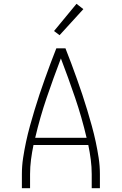

<svg xmlns="http://www.w3.org/2000/svg" viewBox="-20 -989 640 1009"><path d="M95 0V-74Q95 -117 101.5 -159.5Q108 -202 117 -244Q126 -286 137.5 -327.5Q149 -369 161.5 -410.5Q174 -452 187.5 -492.5Q201 -533 215.5 -573.5Q230 -614 245 -654.5Q260 -695 276 -735H324Q340 -695 355 -654.5Q370 -614 384.5 -573.5Q399 -533 412.5 -492.5Q426 -452 438.5 -410.5Q451 -369 462.5 -327.5Q474 -286 483 -244Q492 -202 498.5 -159.5Q505 -117 505 -74V0H462V-74Q462 -112 457 -150.5Q452 -189 444 -227H156Q148 -189 143 -150.5Q138 -112 138 -74V0ZM165 -265H435Q410 -372 374.5 -476Q339 -580 300 -682Q261 -580 225.5 -476Q190 -372 165 -265ZM293 -804 264 -826 382 -969 418 -941Z"/></svg>

Font: Iosevka Curly XLtEx
Style: Regular
Weight: 200
Width: 7
Monospace: yes
Designer: Belleve Invis
Foundry: Belleve Invis
Version: Version 11.1.0; ttfautohint (v1.8.3)